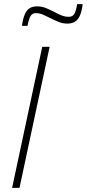

<svg xmlns="http://www.w3.org/2000/svg" viewBox="-20 -916 423 936"><path d="M39 0 186 -688H222L75 0ZM87 -790Q92 -826 101 -846.5Q110 -867 124.5 -876Q139 -885 161 -885Q184 -885 204.5 -876.5Q225 -868 246 -857Q263 -848 280 -841Q297 -834 315 -834Q334 -834 342.5 -848.5Q351 -863 356 -896H383Q379 -862 370 -841Q361 -820 346 -810.5Q331 -801 308 -801Q286 -801 266 -809Q246 -817 225 -828Q208 -836 191 -844Q174 -852 154 -852Q137 -852 128.5 -837Q120 -822 114 -790Z"/></svg>

Font: Saira SemiCondensed Thin
Style: Italic
Weight: 250
Width: 4
Italic angle: -12°
Designer: Hector Gatti with collaboration of the Omnibus-Type team
Foundry: Omnibus-Type
Version: Version 1.101